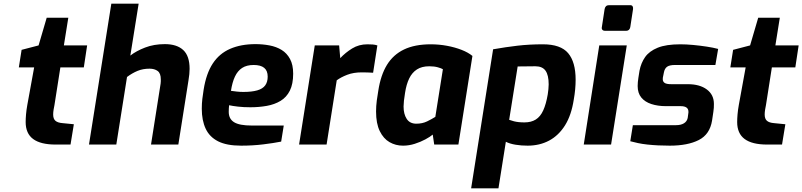

<svg xmlns="http://www.w3.org/2000/svg" viewBox="-20 -783 4346 1040"><path d="M281 0Q200 0 159.5 -30Q119 -60 119 -122Q119 -140 121 -163.5Q123 -187 128 -215L165 -418H82L97 -513L189 -537L233 -687H350L326 -537H452L434 -418H307L275 -214Q273 -205 270.5 -190Q268 -175 268 -163Q268 -139 280.5 -128.5Q293 -118 319 -116L380 -110L362 0Z M462 0 583 -763H731L686 -482Q718 -507 766 -525.5Q814 -544 873 -544Q938 -544 972.5 -512Q1007 -480 1007 -410Q1007 -383 1001 -348L946 0H798L850 -330Q851 -337 851 -342.5Q851 -348 851 -353Q851 -386 834 -398.5Q817 -411 790 -411Q754 -411 725 -399Q696 -387 668 -366L610 0Z M1286 6Q1208 6 1161.5 -17.5Q1115 -41 1094 -86Q1073 -131 1073 -194Q1073 -222 1076 -247.5Q1079 -273 1083 -297Q1097 -385 1132.5 -439Q1168 -493 1226.5 -518.5Q1285 -544 1364 -544Q1403 -544 1440 -537Q1477 -530 1505.5 -512.5Q1534 -495 1551 -463.5Q1568 -432 1568 -384Q1568 -328 1550 -292Q1532 -256 1499.5 -236.5Q1467 -217 1425 -209.5Q1383 -202 1336 -202Q1299 -202 1269 -205.5Q1239 -209 1221 -213Q1220 -205 1219.5 -195.5Q1219 -186 1219 -177Q1219 -139 1248 -121Q1277 -103 1344 -103H1517L1503 -16Q1463 -8 1406 -1Q1349 6 1286 6ZM1298 -285Q1344 -285 1373.5 -293.5Q1403 -302 1416.5 -320.5Q1430 -339 1430 -368Q1430 -400 1411 -415.5Q1392 -431 1354 -431Q1316 -431 1291.5 -415Q1267 -399 1252.5 -368Q1238 -337 1231 -291Q1245 -289 1262.5 -287Q1280 -285 1298 -285Z M1600 0 1685 -537H1817L1823 -468Q1851 -498 1887.5 -520.5Q1924 -543 1970 -543Q1986 -543 1999 -542Q2012 -541 2024 -537L2001 -389Q1987 -390 1971 -390.5Q1955 -391 1939 -391Q1895 -391 1861 -378Q1827 -365 1804 -348L1749 0Z M2163 6Q2123 6 2090 -13Q2057 -32 2037 -73Q2017 -114 2017 -179Q2017 -208 2021 -239Q2025 -270 2029 -291Q2042 -376 2076 -431.5Q2110 -487 2168.5 -515Q2227 -543 2313 -543Q2358 -543 2401 -535Q2444 -527 2480 -513Q2516 -499 2539 -480L2463 0H2332L2324 -54Q2310 -42 2284 -28Q2258 -14 2226.5 -4Q2195 6 2163 6ZM2235 -113Q2268 -113 2293.5 -125.5Q2319 -138 2338 -150L2379 -408Q2371 -413 2351.5 -418.5Q2332 -424 2305 -424Q2265 -424 2238.5 -407Q2212 -390 2196.5 -358Q2181 -326 2174 -280Q2170 -257 2168 -237.5Q2166 -218 2166 -206Q2166 -165 2183 -139Q2200 -113 2235 -113Z M2532 237 2651 -516Q2719 -528 2783 -535.5Q2847 -543 2921 -543Q3017 -543 3057.5 -495Q3098 -447 3098 -351Q3098 -326 3095.5 -299Q3093 -272 3088 -244Q3075 -159 3040.5 -104Q3006 -49 2954.5 -21.5Q2903 6 2838 6Q2804 6 2773 1Q2742 -4 2720 -15L2680 237ZM2821 -120Q2857 -120 2882 -135.5Q2907 -151 2922.5 -185Q2938 -219 2947 -272Q2949 -286 2950.5 -299.5Q2952 -313 2952 -326Q2952 -376 2935 -400Q2918 -424 2880 -424L2784 -423L2738 -134Q2752 -129 2764 -126Q2776 -123 2790 -121.5Q2804 -120 2821 -120Z M3257 -616Q3248 -616 3243 -621.5Q3238 -627 3240 -636L3255 -734Q3259 -755 3279 -755H3393Q3403 -755 3406.5 -749Q3410 -743 3409 -734L3394 -636Q3390 -616 3371 -616ZM3142 0 3226 -537H3375L3290 0Z M3608 6Q3575 6 3545 4.5Q3515 3 3487 0Q3459 -3 3435.5 -8Q3412 -13 3394 -18L3408 -105H3642Q3668 -105 3684.5 -115Q3701 -125 3705 -144L3708 -166Q3709 -171 3709 -173.5Q3709 -176 3709 -178Q3709 -208 3667 -208H3587Q3543 -208 3508 -219.5Q3473 -231 3453.5 -255Q3434 -279 3434 -317Q3434 -327 3435 -338.5Q3436 -350 3438 -362L3444 -400Q3452 -442 3474.5 -474Q3497 -506 3542.5 -524.5Q3588 -543 3665 -543Q3697 -543 3734.5 -539.5Q3772 -536 3808 -530.5Q3844 -525 3870 -518L3855 -431H3636Q3607 -431 3593.5 -421.5Q3580 -412 3576 -390L3573 -375Q3571 -368 3570.5 -363Q3570 -358 3570 -354Q3570 -341 3580 -334Q3590 -327 3616 -327H3706Q3770 -327 3808.5 -298.5Q3847 -270 3847 -220Q3847 -210 3846.5 -199Q3846 -188 3844 -177L3837 -130Q3825 -55 3765 -24.5Q3705 6 3608 6Z M4135 0Q4054 0 4013.5 -30Q3973 -60 3973 -122Q3973 -140 3975 -163.5Q3977 -187 3982 -215L4019 -418H3936L3951 -513L4043 -537L4087 -687H4204L4180 -537H4306L4288 -418H4161L4129 -214Q4127 -205 4124.5 -190Q4122 -175 4122 -163Q4122 -139 4134.5 -128.5Q4147 -118 4173 -116L4234 -110L4216 0Z"/></svg>

Font: Exo Thin
Style: Bold Italic
Weight: 700
Italic angle: -9°
Version: Version 2.000